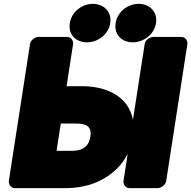

<svg xmlns="http://www.w3.org/2000/svg" viewBox="-20 -940 994 998"><path d="M326 -492 360 -711C362 -727 351 -748 328 -748H180C164 -748 140 -734 136 -711L26 0C24 16 35 38 58 38H323C368 38 411 31 450 19C555 -15 651 -96 672 -230C678 -268 676 -305 666 -338C636 -439 537 -492 405 -492ZM450 -231C442 -180 412 -156 353 -156H274L296 -298H375C435 -298 457 -277 450 -231ZM800 38C816 38 840 23 844 0L954 -711C956 -727 945 -748 922 -748H776C760 -748 736 -734 732 -711L622 0C620 16 631 38 654 38ZM432 -720C486 -720 544 -759 553 -820C562 -880 518 -920 463 -920C409 -920 353 -882 343 -820C333 -757 378 -720 432 -720ZM670 -720C725 -720 782 -760 791 -820C800 -880 756 -920 701 -920C647 -920 591 -882 581 -820C572 -759 614 -720 670 -720Z"/></svg>

Font: Asimov Print
Style: EIt
Weight: 500
Designer: Google
Version: Version 2.000980; 2014